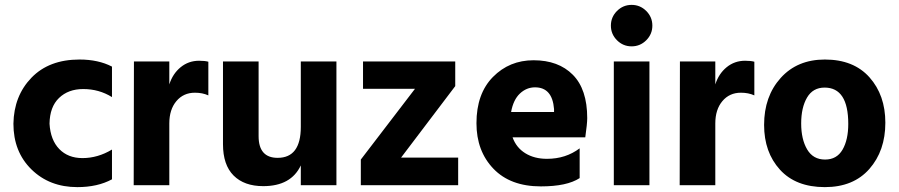

<svg xmlns="http://www.w3.org/2000/svg" viewBox="-20 -759 3684 787"><path d="M439 -24Q380 8 297 8Q183 8 109 -64.5Q35 -137 35 -252Q37 -366 109 -440.5Q181 -515 306 -515Q383 -515 439 -486V-361Q386 -394 321 -394Q260 -394 222 -357.5Q184 -321 183 -252Q187 -185 223 -148Q259 -111 318 -111Q381 -111 439 -146Z M674 0H528L529 -507H674V-413Q688 -457 720.5 -483.5Q753 -510 796 -510Q820 -510 834 -506V-368Q810 -379 779 -379Q732 -379 703 -344.5Q674 -310 674 -253Z M1359 0H1213V-81Q1173 4 1059 4Q981 4 937.5 -39.5Q894 -83 894 -168V-507H1040V-201Q1040 -112 1118 -112Q1213 -112 1213 -239V-507H1359Z M1858 0H1459V-105L1681 -395H1468V-507H1846V-406L1624 -113H1858Z M2356 -29Q2304 5 2197 5Q2072 5 2002.5 -67.5Q1933 -140 1933 -254Q1933 -375 2000.5 -443.5Q2068 -512 2167 -512Q2269 -512 2328 -452.5Q2387 -393 2387 -275Q2387 -252 2379 -196H2081Q2096 -154 2133 -131Q2170 -108 2222 -108Q2299 -108 2356 -151ZM2173 -401Q2138 -401 2111 -375.5Q2084 -350 2075 -300H2251V-312Q2244 -401 2173 -401Z M2642 0H2496V-507H2642ZM2629 -714Q2654 -689 2654 -654Q2654 -619 2629 -594Q2604 -569 2569 -569Q2534 -569 2509 -594Q2484 -619 2484 -654Q2484 -689 2509 -714Q2534 -739 2569 -739Q2604 -739 2629 -714Z M2912 0H2766L2767 -507H2912V-413Q2926 -457 2958.5 -483.5Q2991 -510 3034 -510Q3058 -510 3072 -506V-368Q3048 -379 3017 -379Q2970 -379 2941 -344.5Q2912 -310 2912 -253Z M3609 -256Q3609 -141 3543.5 -66.5Q3478 8 3361 8Q3242 8 3177 -63.5Q3112 -135 3112 -247Q3112 -364 3180 -439.5Q3248 -515 3361 -515Q3479 -515 3544 -442Q3609 -369 3609 -256ZM3362 -105Q3410 -105 3433.5 -145.5Q3457 -186 3457 -251Q3457 -400 3360 -400Q3312 -400 3288 -359Q3264 -318 3264 -253Q3264 -188 3288.5 -146.5Q3313 -105 3362 -105Z"/></svg>

Font: Hind Guntur
Style: Bold
Weight: 700
Designer: Manushi Parikh, Hitesh Malaviya
Foundry: Indian Type Foundry
Version: Version 1.002;PS 1.0;hotconv 1.0.86;makeotf.lib2.5.63406; tt